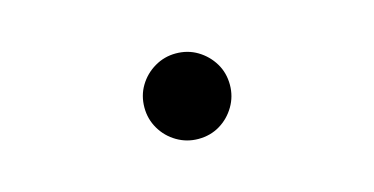

<svg xmlns="http://www.w3.org/2000/svg" viewBox="-41 -658 1081 555"><g transform="rotate(-15 500.0 -380.0)"><path d="M499.7 -507.9Q535.7 -507.9 564.4 -490.6Q593.1 -473.3 610.5 -444.7Q627.9 -416.1 627.9 -379.9Q627.9 -345.3 610.6 -316Q593.3 -286.7 564.7 -269.4Q536.1 -252.1 499.9 -252.1Q465.3 -252.1 436 -269.4Q406.7 -286.6 389.4 -315.9Q372.1 -345.2 372.1 -379.7Q372.1 -415.7 389.4 -444.4Q406.6 -473.1 435.9 -490.5Q465.2 -507.9 499.7 -507.9Z"/></g></svg>

Font: Noto Sans TC
Style: Regular
Weight: 100
Designer: Ryoko NISHIZUKA 西塚涼子 (kana, bopomofo & ideographs); Paul D. Hunt (Latin, Greek & Cyrillic); Sandoll Communications 산돌커뮤니
Foundry: Adobe
Version: Version 2.004;hotconv 1.0.118;makeotfexe 2.5.65603